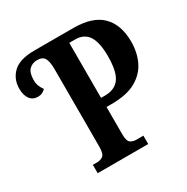

<svg xmlns="http://www.w3.org/2000/svg" viewBox="-163 -854 968 994"><g transform="rotate(-30 321.0 -357.0)"><path d="M140 0V-50H165Q186 -50 201 -61Q216 -72 216 -116V-577Q216 -623 204.5 -643.5Q193 -664 160 -664Q132 -664 113 -645.5Q94 -627 94 -583Q94 -561 100.5 -546Q107 -531 117 -517Q108 -508 97 -502.5Q86 -497 71 -497Q40 -497 23.5 -520Q7 -543 7 -581Q7 -639 46.5 -676.5Q86 -714 174 -714H406Q522 -714 576.5 -659Q631 -604 631 -503Q631 -440 606.5 -388Q582 -336 527.5 -305Q473 -274 381 -274H351V-111Q351 -70 365.5 -60Q380 -50 400 -50H442V0ZM373 -329Q433 -329 461 -368Q489 -407 489 -499Q489 -580 464 -619Q439 -658 385 -658H350V-329Z"/></g></svg>

Font: Noto Serif ExtraCondensed
Style: Bold
Weight: 700
Width: 2
Designer: Monotype Design Team
Foundry: Monotype Imaging Inc.
Version: Version 2.014; ttfautohint (v1.8.4.7-5d5b)